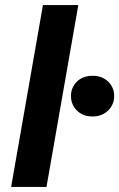

<svg xmlns="http://www.w3.org/2000/svg" viewBox="-20 -740 472 760"><path d="M24 0 150 -720H290L164 0ZM346 -279Q308 -279 284.5 -302.5Q261 -326 261 -360Q261 -394 284.5 -417Q308 -440 347 -440Q384 -440 408 -417Q432 -394 432 -360Q432 -326 408 -302.5Q384 -279 346 -279Z"/></svg>

Font: DM Sans 9pt ExtraBold
Style: Italic
Weight: 800
Italic angle: -10°
Version: Version 4.004;gftools[0.9.30]